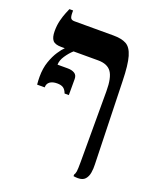

<svg xmlns="http://www.w3.org/2000/svg" viewBox="-140 -684 775 932"><g transform="rotate(20 247.5 -218.5)"><path d="M375 160Q369 160 363 159.5Q357 159 352 158V150Q357 143 359 131Q361 119 361 81V-284Q361 -354 340.5 -382.5Q320 -411 272 -411H81Q49 -411 37 -425.5Q25 -440 25 -473Q25 -503 31.5 -528.5Q38 -554 45.5 -572Q53 -590 56 -597H75V-586Q75 -565 80 -557.5Q85 -550 99 -550H300Q343 -550 367.5 -536.5Q392 -523 404 -482Q416 -441 418 -358L430 69Q431 91 427.5 112Q424 133 412 146.5Q400 160 375 160ZM34 -199Q33 -210 32.5 -219.5Q32 -229 32 -239Q32 -283 44 -317.5Q56 -352 72 -376Q88 -400 99 -410V-431H145V-411Q126 -394 110 -370Q94 -346 94 -324H147Q168 -324 182 -315.5Q196 -307 196 -287V-204H174Q167 -223 155.5 -230.5Q144 -238 124 -238Q100 -238 86.5 -228Q73 -218 73 -199Z"/></g></svg>

Font: Frank Ruhl Libre Medium
Style: Regular
Weight: 500
Designer: Yanek Iontef
Foundry: Fontef
Version: Version 6.004